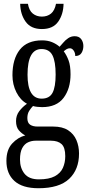

<svg xmlns="http://www.w3.org/2000/svg" viewBox="-20 -760 470 1018"><path d="M184 238Q99 238 56.5 199.5Q14 161 14 93Q14 34 44.5 1Q75 -32 114 -42Q96 -51 80.5 -68.5Q65 -86 65 -118Q65 -148 82 -170.5Q99 -193 123 -210Q88 -229 67 -270.5Q46 -312 46 -361Q46 -447 85 -496.5Q124 -546 203 -546Q233 -546 256 -536.5Q279 -527 296 -512Q304 -520 315 -533.5Q326 -547 341.5 -557.5Q357 -568 376 -568Q399 -568 410.5 -552.5Q422 -537 422 -516Q422 -495 412 -479Q402 -463 379 -463Q379 -480 370.5 -492Q362 -504 351 -504Q341 -504 333.5 -499.5Q326 -495 318 -488Q333 -468 343.5 -440Q354 -412 354 -366Q354 -290 317 -241Q280 -192 203 -192Q193 -192 178 -193.5Q163 -195 155 -198Q145 -188 135 -172.5Q125 -157 125 -134Q125 -109 139.5 -99Q154 -89 179 -89H262Q311 -89 341 -69.5Q371 -50 385 -17.5Q399 15 399 54Q399 139 346.5 188.5Q294 238 184 238ZM201 -237Q242 -237 258.5 -268Q275 -299 275 -365Q275 -434 258 -467Q241 -500 200 -500Q126 -500 126 -364Q126 -237 201 -237ZM186 191Q240 191 270.5 174.5Q301 158 313.5 130Q326 102 326 68Q326 22 306.5 4Q287 -14 250 -14H168Q148 -14 129 -5.5Q110 3 98 25Q86 47 86 86Q86 131 110 161Q134 191 186 191ZM202 -606Q144 -606 116 -645Q88 -684 87 -740H128Q134 -704 154 -688Q174 -672 202 -672Q231 -672 250.5 -688Q270 -704 277 -740H317Q316 -684 288.5 -645Q261 -606 202 -606Z"/></svg>

Font: Noto Serif ExtraCondensed
Style: Regular
Weight: 400
Width: 2
Designer: Monotype Design Team
Foundry: Monotype Imaging Inc.
Version: Version 2.015